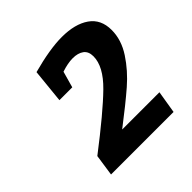

<svg xmlns="http://www.w3.org/2000/svg" viewBox="-127 -880 634 634"><g transform="rotate(-45 190.5 -563.0)"><path d="M173 -424H347L334 -345H42L53 -420Q169 -509 223 -562Q277 -615 277 -662Q277 -685 262.5 -695.5Q248 -706 224 -706Q201 -706 171 -696L155 -639H95L107 -758Q192 -781 248 -781Q309 -781 345 -756Q381 -731 381 -681Q381 -635 352.5 -591.5Q324 -548 282.5 -512Q241 -476 173 -424Z"/></g></svg>

Font: Bitter Pro SemiBold
Style: Italic
Weight: 600
Italic angle: -9°
Designer: Sol Matas, and Bitter project Authors
Foundry: Sol Matas
Version: Version 1.010